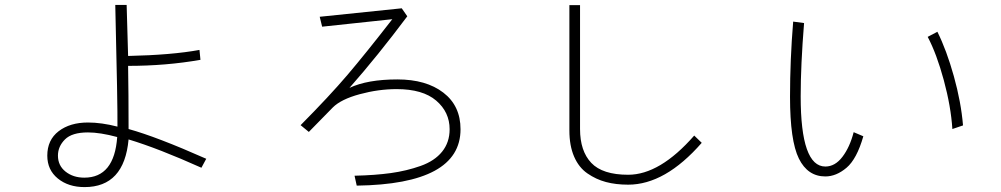

<svg xmlns="http://www.w3.org/2000/svg" viewBox="-20 -722 4040 775"><path d="M170.9 -93.8Q170.9 -157.2 216.8 -192.4Q262.7 -227.5 335 -227.5Q389.6 -227.5 454.1 -210.9Q455.1 -293.9 445.3 -702.1H491.2L497.1 -496.1Q673.8 -500 785.2 -520.5L789.1 -480.5Q650.4 -456.1 497.1 -456.1Q499 -344.7 499 -201.2Q612.3 -169.9 812.5 -81.1L793 -44.9Q619.1 -123 499 -159.2Q481.4 33.2 321.3 33.2Q255.9 33.2 213.4 -1.5Q170.9 -36.1 170.9 -93.8ZM213.9 -93.8Q213.9 -53.7 244.6 -29.3Q275.4 -4.9 320.3 -4.9Q441.4 -4.9 453.1 -168.9Q383.8 -187.5 335 -187.5Q270.5 -187.5 242.2 -159.2Q213.9 -130.9 213.9 -93.8Z M1193.4 -216.8Q1309.6 -334 1382.3 -419.4Q1455.1 -504.9 1563.5 -644.5L1280.3 -614.3L1270.5 -654.3L1601.6 -688.5L1624 -656.2Q1504.9 -497.1 1390.6 -367.2Q1462.9 -401.4 1584 -401.4Q1700.2 -401.4 1769.5 -348.1Q1838.9 -294.9 1838.9 -200.2Q1838.9 21.5 1419.9 27.3L1411.1 -12.7Q1494.1 -14.6 1557.6 -23.4Q1621.1 -32.2 1677.7 -52.2Q1734.4 -72.3 1764.6 -109.9Q1794.9 -147.5 1794.9 -200.2Q1794.9 -269.5 1740.7 -315.9Q1686.5 -362.3 1581.1 -362.3Q1507.8 -362.3 1432.1 -341.8Q1356.4 -321.3 1323.2 -288.1L1226.6 -189.5Z M2278.3 -195.3V-701.2H2321.3V-201.2Q2321.3 -112.3 2366.7 -64.5Q2412.1 -16.6 2515.6 -16.6Q2643.6 -16.6 2782.2 -174.8L2812.5 -145.5Q2665 23.4 2515.6 23.4Q2465.8 23.4 2425.8 12.7Q2385.7 2 2351.1 -22Q2316.4 -45.9 2297.4 -89.8Q2278.3 -133.8 2278.3 -195.3Z M3168.9 -331.1Q3168.9 -480.5 3181.6 -634.8L3225.6 -628.9Q3211.9 -459 3211.9 -333Q3211.9 -49.8 3311.5 -49.8Q3350.6 -49.8 3380.4 -88.9Q3410.2 -127.9 3425.8 -188.5L3464.8 -171.9Q3438.5 -80.1 3397 -44.9Q3355.5 -9.8 3311.5 -9.8Q3240.2 -9.8 3204.6 -82Q3168.9 -154.3 3168.9 -331.1ZM3724.6 -573.2 3763.7 -593.8Q3800.8 -519.5 3830.1 -414.6Q3859.4 -309.6 3867.2 -215.8L3824.2 -201.2Q3818.4 -292 3789.6 -398.4Q3760.7 -504.9 3724.6 -573.2Z"/></svg>

Font: Gothic A1 ExtraLight
Style: Regular
Weight: 275
Designer: HanYang I&C Co.,Ltd.
Foundry: HanYang I&C Co.,Ltd.
Version: Version 2.50